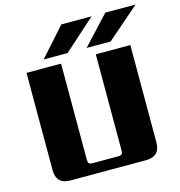

<svg xmlns="http://www.w3.org/2000/svg" viewBox="-119 -931 970 1036"><g transform="rotate(-15 366.0 -413.0)"><path d="M261 -622V-90Q261 -70 266.5 -64.5Q272 -59 292 -59H424Q444 -59 449.5 -64.5Q455 -70 455 -90V-622H648V-79Q648 0 569 0H147Q68 0 68 -79V-622ZM563 -826H732L550 -668H416ZM317 -826H486L310 -668H176Z"/></g></svg>

Font: Sarpanch ExtraBold
Style: Regular
Weight: 800
Designer: Manushi Parikh (Devanagari and Latin), Jyotish Sonowal (Devanagari)
Foundry: Indian Type Foundry
Version: Version 2.004;PS 1.0;hotconv 1.0.78;makeotf.lib2.5.61930; tt